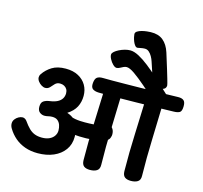

<svg xmlns="http://www.w3.org/2000/svg" viewBox="-164 -1428 1720 1628"><g transform="rotate(15 696.0 -614.0)"><path d="M297.4 -5.3Q236.9 -5.3 186.8 -22.9Q136.7 -40.6 98.3 -73.2Q60 -105.9 34.2 -148.9Q27.1 -160.6 23.9 -171.3Q20.8 -182.1 20.8 -192.8Q20.8 -213.3 33.2 -229.9Q45.7 -246.6 63.8 -256.4Q82 -266.3 98.8 -266.3Q109.1 -266.3 119.3 -260.4Q129.4 -254.4 135.8 -245.3Q161.3 -208.9 184.6 -186.1Q207.8 -163.3 235.3 -152.8Q262.8 -142.3 299.2 -142.3Q337.7 -142.3 364.8 -155.3Q391.9 -168.2 406.1 -190Q420.2 -211.8 420.2 -235.8Q420.2 -262.2 412.4 -284.7Q404.7 -307.1 387.4 -321.4Q370.1 -335.7 339.9 -335.7Q320.1 -335.7 304.7 -331.4Q289.3 -327.2 272.1 -327.2Q249.1 -327.2 229.9 -342.2Q210.8 -357.1 210.8 -390.1Q210.8 -427.4 231.1 -440.8Q251.4 -454.2 283.3 -458.8Q323.4 -464.2 349.2 -477.3Q374.9 -490.4 387.9 -511Q400.9 -531.6 400.9 -558.2Q400.9 -579 391.8 -594Q382.8 -609 366.9 -617.3Q351.1 -625.6 330.4 -625.6Q304.3 -625.6 287.4 -608.2Q270.6 -590.9 256 -573.8Q240 -557.1 216.7 -557.1Q201.4 -557.1 183.7 -567.9Q165.9 -578.7 153.4 -595.7Q141 -612.7 141 -629.7Q141 -645.9 150.1 -658.8Q179.7 -702.6 226.3 -731.3Q272.9 -760 345.2 -760Q410.7 -760 456.4 -735.2Q502.2 -710.4 526.2 -668.9Q550.2 -627.4 550.2 -575.8Q550.2 -521.3 527.6 -477.7Q504.9 -434.1 453.3 -401.2Q494.3 -387.7 519.4 -363.6Q544.4 -339.4 555.6 -304.2Q566.8 -268.9 566.8 -220Q566.8 -153.9 531.7 -105.6Q496.6 -57.3 436.2 -31.3Q375.8 -5.3 297.4 -5.3ZM662.8 -233.9Q637.8 -233.1 605.4 -234.3Q573.1 -235.6 541.8 -240.8Q510.4 -246 486.4 -256Q466.1 -264.9 452.3 -279.8Q438.4 -294.8 436.9 -312.8Q435.9 -339.9 449.9 -361.8Q463.9 -383.8 482.9 -378.8Q534 -364.8 576.8 -362.7Q619.7 -360.7 656.7 -362.4Q703.9 -364.2 740.6 -368.4Q777.3 -372.6 814.6 -387.6Q836.3 -396.4 852.3 -376.9Q868.2 -357.3 869.2 -330Q871 -310 862.4 -290.3Q853.8 -270.7 830.7 -261Q790.7 -242.4 751.7 -239.4Q712.8 -236.4 662.8 -233.9ZM763.2 16.8Q728.4 16.8 709.9 2.3Q691.3 -12.1 690.3 -48.7Q688.2 -214.6 695.3 -375.7Q702.3 -536.9 707.1 -702.6Q707.9 -730.4 730 -744.5Q752.1 -758.6 785.1 -758.6Q826.6 -758.6 842.7 -743.6Q858.8 -728.7 857.8 -697.2Q853.8 -531.6 848.1 -370Q842.4 -208.4 845.6 -48.7Q846.3 -12.1 823.4 2.3Q800.6 16.8 763.2 16.8ZM1121.9 16.8Q1087.1 16.8 1068.6 2.3Q1050 -12.1 1049 -48.7Q1046.9 -214.6 1053.9 -375.7Q1061 -536.9 1065.8 -702.6Q1066.6 -730.4 1088.7 -744.5Q1110.8 -758.6 1143.8 -758.6Q1185.2 -758.6 1201.3 -743.6Q1217.4 -728.7 1216.4 -697.2Q1212.4 -531.6 1206.8 -370Q1201.1 -208.4 1204 -48.7Q1205 -12.1 1182.1 2.3Q1159.2 16.8 1121.9 16.8ZM666.2 -635.9Q632.4 -636.7 613.4 -650.1Q594.3 -663.6 597.7 -702.1Q601.2 -741.4 619.4 -753.6Q637.6 -765.8 670.6 -764.8Q697 -763.8 748.1 -764.2Q799.1 -764.6 864.3 -765.1Q929.4 -765.6 999.1 -766.8Q1068.8 -768.1 1133.9 -769.5Q1199.1 -770.9 1250.1 -771.8Q1301 -772.7 1327.4 -773.7Q1361.2 -774.4 1377.3 -759.7Q1393.4 -745 1391.9 -706.4Q1390.9 -666.3 1373.9 -655.9Q1356.9 -645.6 1323.1 -644.8Q1296.7 -643.8 1245.7 -642.9Q1194.8 -642 1129.6 -640.6Q1064.4 -639.2 994.8 -637.9Q925.1 -636.7 859.9 -636.2Q794.8 -635.7 743.7 -635.3Q692.7 -634.9 666.2 -635.9ZM1149.6 -673.8Q1075.7 -740.6 1015.2 -792.8Q954.7 -845.1 910.4 -875.8Q866.2 -906.4 840.4 -906.4Q827 -906.4 813.3 -899.9Q799.6 -893.4 786.2 -886.1Q772.8 -878.8 759.2 -877.4Q743.6 -876.8 725.3 -894.6Q707.1 -912.3 694.7 -936.4Q682.2 -960.4 683.9 -977.7Q685.8 -989.2 700.2 -1001.8Q714.7 -1014.3 737.2 -1025.7Q759.8 -1037 785.2 -1044.2Q810.7 -1051.3 833.6 -1051.3Q866.4 -1051.3 908.7 -1029.1Q950.9 -1006.8 996.7 -970.8Q1042.6 -934.9 1087.7 -894.5Q1132.8 -854.1 1171.6 -817.1Q1210.3 -780.1 1237.4 -755.9Q1250.1 -745 1250.1 -728.6Q1250.1 -708.8 1227.2 -682.9Q1204.1 -656.8 1184.6 -656.8Q1167.3 -656.8 1149.6 -673.8ZM1104.9 -784.7 1031 -1007Q1024.8 -1027 1012.7 -1048.6Q1000.7 -1070.1 984.1 -1084.2Q967.6 -1098.2 945.7 -1097.1Q930.7 -1096.9 915.2 -1093.6Q899.7 -1090.2 888.2 -1088.4Q875 -1085.9 863.9 -1098.7Q852.9 -1111.6 845.4 -1130.5Q837.9 -1149.4 833.9 -1167.6Q830 -1185.8 830 -1193.9Q830 -1209.1 845.3 -1219Q860.6 -1228.9 882.8 -1234.7Q905.1 -1240.6 926.6 -1242.9Q948.1 -1245.3 959.6 -1245.3Q1027.8 -1247.6 1069.6 -1213.3Q1111.3 -1179.1 1132.2 -1113.6Q1159.6 -1027.2 1174.7 -976.8Q1189.8 -926.3 1197.6 -900.3Q1205.4 -874.3 1207.9 -863.2Q1210.4 -852.1 1211.8 -844.4Q1212 -829.8 1203.8 -819.8Q1195.6 -809.9 1179.1 -805.6Z"/></g></svg>

Font: Playpen Sans Deva
Style: Regular
Weight: 400
Designer: Pooja Saxena, Gunjan Panchal, Laura Meseguer, Veronika Burian, José Scaglione
Foundry: TypeTogether
Version: Version 2.000